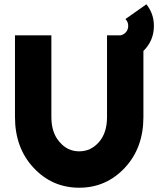

<svg xmlns="http://www.w3.org/2000/svg" viewBox="-20 -865 740 897"><path d="M534 -699V-579Q602 -579 651 -628Q675 -652 687 -681Q699 -710 699 -744Q699 -801 664 -845L566 -776Q579 -763 579 -744Q579 -725 566 -712Q560 -706 552 -702.5Q544 -699 534 -699ZM50 -700V-318Q50 -174 137 -81Q224 12 350 12Q476 12 563 -81Q650 -174 650 -318V-700H480V-318Q480 -245 443 -202Q405 -158 350 -158Q295 -158 258 -202Q220 -245 220 -318V-700Z"/></svg>

Font: Unageo
Style: Black
Weight: 900
Designer: Richard Sepsi
Foundry: Richard Sepsi
Version: Version 2.000